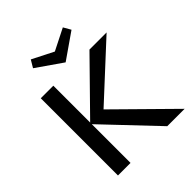

<svg xmlns="http://www.w3.org/2000/svg" viewBox="-233 -1011 1157 1157"><g transform="rotate(-45 345.0 -433.0)"><path d="M523 -819 359 -705 195 -819 223 -866 359 -797 496 -866ZM668 0H520L207 -330V0H100V-658H207V-344L515 -658H661L320 -343Z"/></g></svg>

Font: EauTestText Semibold
Style: Regular
Weight: 600
Designer: Christian Thalmann (Catharsis Fonts)
Version: Version 0.001;PS 000.001;hotconv 1.0.88;makeotf.lib2.5.64775